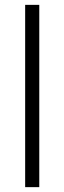

<svg xmlns="http://www.w3.org/2000/svg" viewBox="-20 -770 265 790"><path d="M141.6 -750V0H83.5V-750Z"/></svg>

Font: Mardoto Light
Style: Regular
Weight: 400
Designer: Christian Robertson, Vahan Hovhannisyan
Foundry: Google
Version: Version 1.000